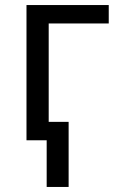

<svg xmlns="http://www.w3.org/2000/svg" viewBox="-20 -556 473 761"><path d="M411 -536V-463H173V-73H252V185H165V0H85V-536Z"/></svg>

Font: Go Noto Current
Style: Regular
Weight: 400
Designer: Monotype Design Team
Foundry: Monotype Imaging Inc.
Version: Version 2.007; ttfautohint (v1.8) -l 8 -r 50 -G 200 -x 14 -D